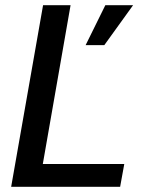

<svg xmlns="http://www.w3.org/2000/svg" viewBox="-20 -720 565 740"><path d="M23 0 146 -700H252L145 -88H459L443 0ZM310 -546 386 -700H493L382 -546Z"/></svg>

Font: Rethink Sans Medium
Style: Italic
Weight: 500
Italic angle: -10°
Designer: The Rethink Sans project authors (Hans Thiessen). DM Sans designed by Colophon Foundry.
Foundry: Rethink Communications LLC
Version: Version 1.001